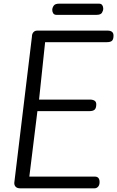

<svg xmlns="http://www.w3.org/2000/svg" viewBox="-20 -1027 639 1047"><path d="M91 0Q73 0 65 -9Q57 -18 58 -31L154 -826Q154 -842 162 -851Q170 -860 182 -860H568Q582 -860 590.5 -853.5Q599 -847 599 -833Q599 -813 591 -805Q583 -797 562 -797H226L193 -484H470Q486 -484 495.5 -478Q505 -472 505 -458Q505 -438 496.5 -429.5Q488 -421 467 -421H184L140 -64H497Q523 -64 523 -34Q523 -18 515 -9Q507 0 495 0ZM288 -946Q276 -946 270.5 -954Q265 -962 265 -973Q265 -984 272.5 -995.5Q280 -1007 302 -1007H520Q532 -1007 537.5 -999Q543 -991 543 -980Q543 -969 536 -957.5Q529 -946 506 -946Z"/></svg>

Font: Kite One
Style: Regular
Weight: 400
Designer: Eduardo Rodriguez Tunni
Foundry: Eduardo Rodriguez Tunni
Version: Version 1.002; ttfautohint (v1.8.4.7-5d5b);gftools[0.9.23]